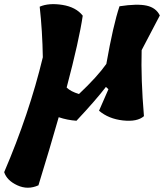

<svg xmlns="http://www.w3.org/2000/svg" viewBox="-94 -578 794 919"><path d="M671 -504 584 -338Q580 -200 595 -22Q563 6 494.5 -1.5Q426 -9 380 -48L425 -151L413 -162Q364 -98 272 0Q228 -3 187 -17Q144 134 90 309Q39 332 -11 309Q-61 286 -74 246Q46 -34 111 -304Q109 -429 96 -546Q140 -565 205 -554.5Q270 -544 302 -503Q285 -386 225 -159Q244 -140 284 -128Q372 -211 415 -272Q448 -459 478 -548Q563 -561 608 -551Q653 -541 671 -504Z"/></svg>

Font: Tillana
Style: Bold
Weight: 700
Designer: Lipi Raval (Devanagari, Latin), Jonny Pinhorn (Latin)
Foundry: Indian Type Foundry
Version: Version 2.002;PS 1.0;hotconv 1.0.79;makeotf.lib2.5.61930; tt